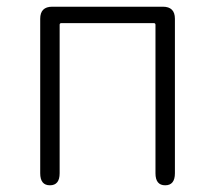

<svg xmlns="http://www.w3.org/2000/svg" viewBox="-20 -553 642 573"><path d="M129 0Q100 0 100 -36V-497Q100 -533 136 -533H466Q502 -533 502 -497V-36Q502 0 473 0Q444 0 444 -36V-479Q444 -484 439 -484H163Q158 -484 158 -479V-36Q158 0 129 0Z"/></svg>

Font: Resource Han Rounded CN Light
Style: Regular
Weight: 300
Designer: Cyano Hao (round all glyphs); Ryoko NISHIZUKA 西塚涼子 (kana, bopomofo & ideographs); Paul D. Hunt (Latin, Greek & Cyrillic)
Foundry: Cyano Hao
Version: 0.990